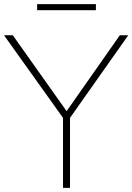

<svg xmlns="http://www.w3.org/2000/svg" viewBox="-28 -911 642 931"><path d="M277.5 0V-339.5L-8.5 -740H34L295 -372L553 -740H594L311.5 -339.5V0ZM152 -861.5V-891H437V-861.5Z"/></svg>

Font: Encode Sans SmExp Th
Style: Regular
Weight: 100
Width: 6
Designer: Multiple Designers
Foundry: Impallari Type
Version: Version 3.002; ttfautohint (v1.8.3) -l 8 -r 50 -G 200 -x 14 